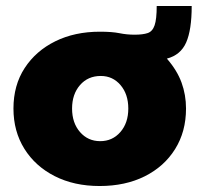

<svg xmlns="http://www.w3.org/2000/svg" viewBox="-20 -614 667 642"><path d="M313 8Q228 8 163 -25Q98 -58 61.5 -116.5Q25 -175 25 -251Q25 -329 62.5 -386.5Q100 -444 165 -476Q230 -508 314 -508Q355 -508 379.5 -503Q404 -498 430 -498Q458 -498 474 -503.5Q490 -509 497 -529.5Q504 -550 504 -594H621Q621 -514 602.5 -472Q584 -430 538 -418Q572 -379 587 -338Q602 -297 602 -251Q602 -174 565.5 -115.5Q529 -57 464 -24.5Q399 8 313 8ZM315 -142Q356 -142 382.5 -172.5Q409 -203 409 -251Q409 -299 383 -329.5Q357 -360 317 -360Q274 -360 247.5 -329.5Q221 -299 221 -251Q221 -203 247.5 -172.5Q274 -142 315 -142Z"/></svg>

Font: Paytone One
Style: Regular
Weight: 400
Designer: Vernon Adams
Foundry: Vernon Adams
Version: Version 1.002; ttfautohint (v1.8.4.7-5d5b);gftools[0.9.23]